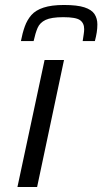

<svg xmlns="http://www.w3.org/2000/svg" viewBox="-20 -751 411 771"><path d="M50 0 159 -510H237L129 0ZM64 -586Q70 -618 79.5 -644.5Q89 -671 106 -690.5Q123 -710 155 -720.5Q187 -731 237 -731Q290 -731 319 -721.5Q348 -712 359.5 -694.5Q371 -677 371 -653Q371 -637 368.5 -621Q366 -605 361 -586H312Q314 -600 316 -612.5Q318 -625 318 -634Q318 -658 301.5 -670Q285 -682 234 -682Q186 -682 163 -671Q140 -660 131 -639Q122 -618 115 -586Z"/></svg>

Font: Saira Expanded
Style: Italic
Weight: 400
Width: 7
Italic angle: -12°
Designer: Hector Gatti with collaboration of the Omnibus-Type team
Foundry: Omnibus-Type
Version: Version 1.101